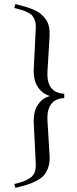

<svg xmlns="http://www.w3.org/2000/svg" viewBox="-20 -744 375 938"><path d="M145 -141.1Q142.1 -197.3 164.8 -231.7Q187.5 -266.1 225.1 -274.9Q187.5 -284.7 164.8 -319.1Q142.1 -353.5 145 -409.2L154.8 -607.9Q155.8 -627.9 150.9 -642.6Q146 -657.2 138.4 -666.5Q130.9 -675.8 115.5 -683.3Q100.1 -690.9 86.7 -695.1Q73.2 -699.2 49.8 -705.1L55.2 -724.1Q83.5 -717.3 103.3 -711.4Q123 -705.6 144.3 -696.5Q165.5 -687.5 179 -676.3Q192.4 -665 203.6 -649.7Q214.8 -634.3 219.2 -613.5Q223.6 -592.8 222.2 -566.9L211.9 -395Q206.5 -290 293.9 -286.1V-265.1Q206.5 -260.3 211.9 -154.8L222.2 17.1Q224.1 47.9 216.3 71.8Q208.5 95.7 195.6 111.1Q182.6 126.5 158.9 138.9Q135.3 151.4 112.5 158.4Q89.8 165.5 55.2 173.8L49.8 154.8Q77.1 148.4 94 142.3Q110.8 136.2 126.7 125.5Q142.6 114.7 149.2 98.1Q155.8 81.5 154.8 58.1Z"/></svg>

Font: Messapia
Style: Regular
Weight: 400
Designer: Luca Marsano
Foundry: Collletttivo
Version: Version 1.000;FEAKit 1.0